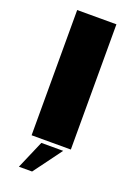

<svg xmlns="http://www.w3.org/2000/svg" viewBox="-180 -858 813 1131"><g transform="rotate(20 226.0 -292.5)"><path d="M98.5 0V-785H344.5V0ZM91.5 199.7 167.9 22.6H304.9L174.3 199.7Z"/></g></svg>

Font: Anybody UltraExpanded ExtraBold
Style: Regular
Weight: 800
Width: 9
Designer: Tyler Finck
Foundry: Etcetera Type Company
Version: Version 1.010; ttfautohint (v1.8.3) -l 8 -r 50 -G 200 -x 14 